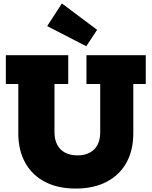

<svg xmlns="http://www.w3.org/2000/svg" viewBox="-20 -1086 882 1117"><path d="M340 -1066 545 -912.5 482 -817 254.5 -934ZM483 -765H828V-597.5H755.5V-310.5Q755.5 -211 715 -138.8Q674.5 -66.5 599.2 -27.8Q524 11 420 11Q317 11 242.2 -27.8Q167.5 -66.5 127 -138.8Q86.5 -211 86.5 -310.5V-597.5H14V-765H377V-597.5H297V-317Q297 -274 313 -243.8Q329 -213.5 359 -197.8Q389 -182 431 -182Q472.5 -182 502.2 -198Q532 -214 547.5 -244Q563 -274 563 -317V-597.5H483Z"/></svg>

Font: Hepta Slab ExtraBold
Style: Regular
Weight: 800
Designer: Michael LaGattuta
Foundry: Michael LaGattuta
Version: Version 1.102